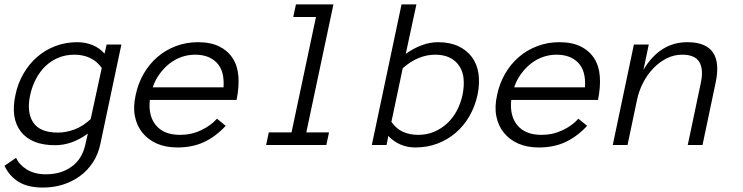

<svg xmlns="http://www.w3.org/2000/svg" viewBox="-71 -657 3366 870"><path d="M383.8 -4.9Q374 42 350.1 78.6Q326.2 115.2 291.5 140.6Q256.8 166 214.4 179.4Q171.9 192.9 124 192.9Q56.2 192.9 14.2 167.5Q-27.8 142.1 -50.8 94.2L2 58.1Q16.1 89.8 51 111.3Q85.9 132.8 137.2 132.8Q206.1 132.8 253.9 97.9Q301.8 63 315.9 -2.9L327.1 -51.8Q254.9 1 179.2 1Q71.8 1 23.9 -60.1Q-23.9 -121.1 -1 -227.1Q9.8 -278.8 34.9 -322.5Q60.1 -366.2 96.4 -398.2Q132.8 -430.2 179.4 -448Q226.1 -465.8 278.8 -465.8Q315.9 -465.8 347.9 -452.9Q379.9 -439.9 402.8 -414.1L412.1 -455.1H479ZM390.1 -349.1Q367.2 -380.9 335.7 -395Q304.2 -409.2 266.1 -409.2Q226.1 -409.2 192.6 -395Q159.2 -380.9 134 -356.4Q108.9 -332 91.6 -298.6Q74.2 -265.1 65.9 -227.1Q48.8 -148.9 79.3 -102.5Q109.9 -56.2 190.9 -56.2Q229 -56.2 267.1 -70.6Q305.2 -85 339.8 -117.2Z M607.9 -204.1Q600.1 -131.8 636 -88.9Q671.9 -45.9 745.1 -45.9Q795.9 -45.9 840.3 -66.9Q884.8 -87.9 912.1 -119.1L951.7 -86.9Q907.7 -39.1 854.7 -13.9Q801.8 11.2 732.9 11.2Q679.7 11.2 639.9 -6.3Q600.1 -23.9 574.5 -55.4Q548.8 -86.9 540.3 -130.4Q531.7 -173.8 543.9 -227.1Q554.7 -278.8 579.8 -322.5Q605 -366.2 641.8 -398.2Q678.7 -430.2 725.8 -448Q772.9 -465.8 825.7 -465.8Q883.8 -465.8 922.9 -446.3Q961.9 -426.8 983.9 -392.3Q1005.9 -357.9 1009.3 -310.1Q1012.7 -262.2 1001 -204.1ZM941.9 -261.2Q946.8 -335.9 911.4 -372.6Q876 -409.2 813 -409.2Q780.8 -409.2 751.2 -398.7Q721.7 -388.2 696.8 -368.7Q671.9 -349.1 651.9 -321.5Q631.8 -293.9 621.1 -261.2Z M1407.7 0H1134.8L1147 -57.1H1250L1360.8 -580.1H1257.8L1270 -637.2H1439.9L1316.9 -57.1H1419.9Z M2092.8 -227.1Q2081.5 -174.8 2056.2 -130.9Q2030.8 -86.9 1994.1 -55.4Q1957.5 -23.9 1911.1 -6.3Q1864.7 11.2 1811.5 11.2Q1774.9 11.2 1743.9 -2Q1712.9 -15.1 1688.5 -41L1680.7 0H1613.8L1748.5 -637.2H1815.9L1767.6 -413.1Q1802.7 -438 1839.6 -451.9Q1876.5 -465.8 1913.6 -465.8Q1966.8 -465.8 2005.1 -448Q2043.5 -430.2 2067.1 -398.7Q2090.8 -367.2 2097.2 -323Q2103.5 -278.8 2092.8 -227.1ZM2024.9 -227.1Q2032.7 -266.1 2029.8 -299.1Q2026.9 -332 2011.2 -356.4Q1995.6 -380.9 1968.3 -395Q1940.9 -409.2 1900.9 -409.2Q1823.7 -409.2 1753.9 -348.1L1702.6 -105Q1724.6 -73.2 1755.1 -59.6Q1785.6 -45.9 1823.7 -45.9Q1863.8 -45.9 1896.7 -60.1Q1929.7 -74.2 1955.8 -98.6Q1981.9 -123 1999.3 -156Q2016.6 -189 2024.9 -227.1Z M2245.6 -204.1Q2237.8 -131.8 2273.7 -88.9Q2309.6 -45.9 2382.8 -45.9Q2433.6 -45.9 2478 -66.9Q2522.5 -87.9 2549.8 -119.1L2589.4 -86.9Q2545.4 -39.1 2492.4 -13.9Q2439.5 11.2 2370.6 11.2Q2317.4 11.2 2277.6 -6.3Q2237.8 -23.9 2212.2 -55.4Q2186.5 -86.9 2178 -130.4Q2169.4 -173.8 2181.6 -227.1Q2192.4 -278.8 2217.5 -322.5Q2242.7 -366.2 2279.5 -398.2Q2316.4 -430.2 2363.5 -448Q2410.6 -465.8 2463.4 -465.8Q2521.5 -465.8 2560.5 -446.3Q2599.6 -426.8 2621.6 -392.3Q2643.6 -357.9 2647 -310.1Q2650.4 -262.2 2638.7 -204.1ZM2579.6 -261.2Q2584.5 -335.9 2549.1 -372.6Q2513.7 -409.2 2450.7 -409.2Q2418.5 -409.2 2388.9 -398.7Q2359.4 -388.2 2334.5 -368.7Q2309.6 -349.1 2289.6 -321.5Q2269.5 -293.9 2258.8 -261.2Z M3112.3 0H3045.4L3104.5 -280.8Q3117.7 -341.8 3098.1 -375.5Q3078.6 -409.2 3019.5 -409.2Q2982.4 -409.2 2949 -392.1Q2915.5 -375 2888.4 -346.4Q2861.3 -317.9 2842.5 -281Q2823.7 -244.1 2815.4 -204.1L2772.5 0H2705.6L2801.3 -455.1H2868.7L2844.7 -340.8Q2919.4 -465.8 3043.5 -465.8Q3211.4 -465.8 3171.4 -280.8Z"/></svg>

Font: Anonymous Pro
Style: Italic
Weight: 400
Italic angle: -12°
Monospace: yes
Designer: Mark Simonson
Version: Version 1.003